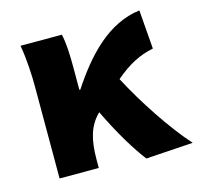

<svg xmlns="http://www.w3.org/2000/svg" viewBox="-91 -680 820 790"><g transform="rotate(-15 319.5 -285.0)"><path d="M639 0C564 -83 474 -220 416 -331C476 -382 523 -405 581 -417L568 -583C433 -566 333 -459 249 -331H245V-427C245 -481 243 -532 234 -569H58C69 -508 72 -437 72 -392V0H239V-35C239 -121 255 -176 298 -219L300 -221C350 -117 397 -41 438 13Z"/></g></svg>

Font: Noto Sans Korean Black
Style: Bold
Weight: 900
Designer: Ryoko NISHIZUKA (kana & ideographs); Paul D. Hunt (Latin, Greek & Cyrillic); Wenlong ZHANG (bopomofo); Sandoll Communica
Foundry: Adobe Systems Incorporated
Version: Version 1.000;PS 1;hotconv 1.0.78;makeotf.lib2.5.61930